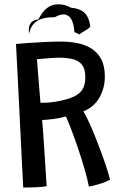

<svg xmlns="http://www.w3.org/2000/svg" viewBox="-20 -855 587 889"><path d="M87.5 13.5Q84.5 -42 80.5 -123.2Q76.5 -204.5 72 -297Q67.5 -389.5 62.8 -481.8Q58 -574 54 -651.5Q77.5 -653.5 114.8 -656.2Q152 -659 192 -660.8Q232 -662.5 264 -662.5Q301.5 -662.5 337.2 -655.5Q373 -648.5 402 -631Q431 -613.5 448.2 -581.8Q465.5 -550 465.5 -500Q465.5 -448.5 440.8 -404Q416 -359.5 366 -339.5Q380.5 -316 399 -273.8Q417.5 -231.5 436 -183.2Q454.5 -135 469 -92Q483.5 -49 489.5 -23.5Q477.5 -15.5 456 -8.2Q434.5 -1 415.5 3.8Q396.5 8.5 391.5 8.5Q385 -26.5 371 -74.2Q357 -122 340.5 -170.5Q324 -219 309 -258Q294 -297 285.5 -315.5Q257 -307.5 223.2 -303.5Q189.5 -299.5 175 -299.5Q176 -291 178 -264.8Q180 -238.5 182.5 -202Q185 -165.5 187.5 -126.2Q190 -87 192.2 -51.8Q194.5 -16.5 196 7Q177 11 145.2 12.2Q113.5 13.5 87.5 13.5ZM167.5 -379Q189 -379 210.8 -380.8Q232.5 -382.5 260.5 -388.5Q307.5 -398.5 332.2 -413.2Q357 -428 366 -448.8Q375 -469.5 375 -497.5Q375 -538 358 -557.2Q341 -576.5 313 -582.2Q285 -588 252 -588Q241.5 -588 219.8 -586.5Q198 -585 177.8 -583.2Q157.5 -581.5 151 -581Q152 -570 154.2 -541.2Q156.5 -512.5 159.2 -478.2Q162 -444 164.2 -416Q166.5 -388 167.5 -379ZM115 -699Q109.5 -726.5 120.5 -745Q131.5 -763.5 157.5 -764.5Q186.5 -822 226.2 -832Q266 -842 309 -819.5Q353 -815 373.2 -793.8Q393.5 -772.5 398 -732Q390.5 -722 374.2 -713.2Q358 -704.5 348 -695.5Q342 -698 336.8 -701Q331.5 -704 324.5 -706.5Q321.5 -745.5 311 -764.5Q302.5 -781 284.2 -787Q266 -793 233.5 -775.5Q178.5 -775.5 150.2 -756.8Q122 -738 115 -699Z"/></svg>

Font: Grandstander
Style: Regular
Weight: 400
Designer: Tyler Finck
Foundry: Etcetera Type Co
Version: Version 1.200; ttfautohint (v1.8.3)